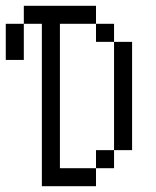

<svg xmlns="http://www.w3.org/2000/svg" viewBox="-20 -645 540 665"><path d="M125 -562.5V0H312.5V-62.5H187.5Q187.5 -62.5 187.5 -562.5H312.5V-500H375Q375 -500 375 -125H312.5V-62.5H375V-125H437.5Q437.5 -125 437.5 -500H375V-562.5H312.5V-625H62.5V-562.5H0Q0 -562.5 0 -437.5H62.5Q62.5 -437.5 62.5 -562.5Z"/></svg>

Font: Unifont
Style: Regular
Weight: 500
Version: Version 13.0.05